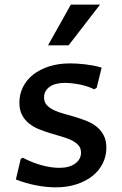

<svg xmlns="http://www.w3.org/2000/svg" viewBox="-20 -802 530 832"><path d="M69.8 -113.3 78.6 -118.7Q97.7 -108.4 118.4 -100.1Q139.2 -91.8 159.7 -86.2Q180.2 -80.6 199.7 -77.6Q219.2 -74.7 236.3 -74.7Q280.8 -74.7 305.9 -93.3Q331.1 -111.8 331.1 -140.6Q331.1 -160.2 319.6 -172.9Q308.1 -185.5 289.3 -194.6Q270.5 -203.6 246.6 -210.4Q222.7 -217.3 197.5 -224.9Q172.4 -232.4 148.4 -242.2Q124.5 -252 105.7 -267.1Q86.9 -282.2 75.4 -304Q64 -325.7 64 -357.4Q64 -393.1 79.3 -424.3Q94.7 -455.6 123.3 -478.3Q151.9 -501 192.6 -514.2Q233.4 -527.3 284.2 -527.3Q296.9 -527.3 313.7 -526.4Q330.6 -525.4 348.9 -523.2Q367.2 -521 385.7 -517.6Q404.3 -514.2 420.4 -508.8L398.9 -421.4L388.2 -415Q373.5 -422.4 356.7 -427.7Q339.8 -433.1 323 -436.3Q306.2 -439.5 290.3 -441.2Q274.4 -442.9 262.2 -442.9Q219.2 -442.9 195.1 -425.8Q170.9 -408.7 170.9 -379.9Q170.9 -359.9 182.6 -346.9Q194.3 -334 213.1 -325Q231.9 -315.9 256.3 -309.3Q280.8 -302.7 305.9 -295.2Q331.1 -287.6 355.5 -277.8Q379.9 -268.1 398.7 -252.9Q417.5 -237.8 429.2 -215.8Q440.9 -193.8 440.9 -161.6Q440.9 -125.5 425.3 -94Q409.7 -62.5 380.9 -39.6Q352.1 -16.6 311.5 -3.4Q271 9.8 221.7 9.8Q181.2 9.8 135.7 1Q90.3 -7.8 48.8 -24.4ZM188 -605.5 287.1 -782.2H413.6L277.3 -605.5Z"/></svg>

Font: Proza Libre
Style: Medium
Weight: 500
Designer: Jasper de Waard
Foundry: Jasper de Waard
Version: Version 1.000; ttfautohint (v1.4.1.8-43bc)